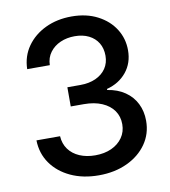

<svg xmlns="http://www.w3.org/2000/svg" viewBox="-83 -809 789 891"><g transform="rotate(-10 311.0 -364.0)"><path d="M312 10.3Q236.8 10.3 179.2 -16.6Q121.6 -43.5 88.4 -90.6Q55.2 -137.7 53.7 -199.7H165Q167 -164.1 186 -137.9Q205.1 -111.8 237.5 -97.9Q270 -84 311 -84Q354.5 -84 387.7 -99.1Q420.9 -114.3 439.9 -141.6Q459 -168.9 459 -204.6Q459 -241.2 439.9 -268.6Q420.9 -295.9 385 -311.5Q349.1 -327.1 299.3 -327.1H237.8V-417.5H299.3Q340.3 -417.5 371.6 -431.6Q402.8 -445.8 420.2 -471.4Q437.5 -497.1 437.5 -531.2Q437.5 -565.9 422.1 -591.3Q406.7 -616.7 378.4 -630.9Q350.1 -645 312 -645Q274.9 -645 244.4 -631.6Q213.9 -618.2 195.1 -593Q176.3 -567.9 175.3 -532.7H68.8Q70.3 -593.3 102.8 -639.4Q135.3 -685.5 190.2 -711.7Q245.1 -737.8 313.5 -737.8Q383.3 -737.8 435.5 -710.7Q487.8 -683.6 516.4 -638.4Q544.9 -593.3 544.9 -538.1Q544.9 -478 510.3 -435.5Q475.6 -393.1 417.5 -377.9V-373Q465.8 -365.7 500.2 -342Q534.7 -318.4 552.7 -282.2Q570.8 -246.1 570.8 -201.2Q570.8 -140.1 537.4 -92.3Q503.9 -44.4 445.3 -17.1Q386.7 10.3 312 10.3Z"/></g></svg>

Font: Inter 18pt Medium
Style: Regular
Weight: 500
Designer: Rasmus Andersson
Foundry: rsms
Version: Version 4.001;git-66647c0bb